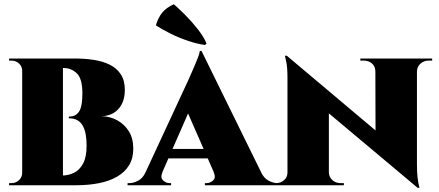

<svg xmlns="http://www.w3.org/2000/svg" viewBox="-20 -877 2077 909"><path d="M139 -600H334Q381 -600 424 -593.5Q467 -587 500 -570.5Q533 -554 552 -525Q571 -496 571 -451Q571 -409 555 -381Q539 -353 514 -340Q489 -327 461 -327Q501 -326 535 -307.5Q569 -289 590 -255.5Q611 -222 611 -173Q611 -127 591 -94.5Q571 -62 535 -41Q499 -20 449.5 -10Q400 0 341 0H271Q271 0 271 -11.5Q271 -23 271 -34.5Q271 -46 271 -46H273Q304 -46 330.5 -59Q357 -72 373.5 -103Q390 -134 390 -187Q390 -215 386 -239Q382 -263 372.5 -280.5Q363 -298 347 -307.5Q331 -317 306 -317V-325Q326 -325 338.5 -333Q351 -341 358 -355.5Q365 -370 367.5 -390.5Q370 -411 370 -435Q370 -505 343.5 -530Q317 -555 281 -555H147Q147 -556 145 -567Q143 -578 141 -589Q139 -600 139 -600ZM278 -600V0H85V-600ZM88 -62V0H23V-10Q25 -10 29 -10Q33 -10 34 -10Q56 -10 71 -25Q86 -40 85 -62ZM88 -538H85Q86 -561 71 -575.5Q56 -590 34 -590Q33 -590 29 -590Q25 -590 23 -590V-600H88Z M934 -636 1244 -5H1017L848 -391ZM749 -61Q738 -36 752 -23Q766 -10 783 -10H790V0H584V-10Q584 -10 588 -10Q592 -10 592 -10Q612 -10 634 -21.5Q656 -33 669 -61ZM934 -636 933 -483 723 -3H642L874 -503Q878 -513 886 -530.5Q894 -548 902.5 -568.5Q911 -589 918 -607Q925 -625 926 -636ZM1001 -172V-127H752V-172ZM992 -61H1216Q1230 -33 1252 -21.5Q1274 -10 1294 -10Q1294 -10 1298 -10Q1302 -10 1302 -10V0H950V-10H958Q975 -10 989 -23Q1003 -36 992 -61ZM958 -671 951 -664Q914 -669 872 -683Q830 -697 790 -716.5Q750 -736 718 -757Q728 -792 747.5 -816.5Q767 -841 803 -857Q825 -838 856 -807Q887 -776 915.5 -740Q944 -704 958 -671Z M1338 -613 1946 -101 1957 12 1349 -498ZM1344 -60V0H1270V-10Q1270 -10 1278 -10Q1286 -10 1286 -10Q1309 -10 1325 -24Q1341 -38 1341 -60ZM1537 -60Q1538 -38 1554 -24Q1570 -10 1592 -10Q1592 -10 1600 -10Q1608 -10 1608 -10V0H1535V-60ZM1338 -613 1537 -402V0H1341V-507Q1341 -558 1335 -585.5Q1329 -613 1329 -613ZM1954 -600V-97Q1954 -61 1957 -36.5Q1960 -12 1963 0Q1966 12 1966 12H1957L1758 -216L1757 -600ZM1952 -540V-600H2026V-590Q2026 -590 2017.5 -590Q2009 -590 2009 -590Q1987 -590 1971 -576Q1955 -562 1954 -540ZM1757 -540Q1757 -562 1741.5 -576Q1726 -590 1703 -590Q1703 -590 1694.5 -590Q1686 -590 1686 -590V-600H1760V-540Z"/></svg>

Font: Cinzel Black
Style: Regular
Weight: 900
Designer: Natanael Gama
Version: Version 2.000